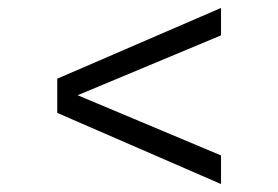

<svg xmlns="http://www.w3.org/2000/svg" viewBox="-20 -601 700 483"><path d="M124 -383 536 -210V-138L124 -317ZM124 -403 536 -581V-512L124 -340Z"/></svg>

Font: Wix Madefor Display
Style: Regular
Weight: 400
Designer: Dalton Maag Ltd
Foundry: Dalton Maag Ltd
Version: Version 3.100